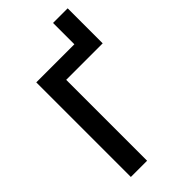

<svg xmlns="http://www.w3.org/2000/svg" viewBox="-262 -938 1012 1012"><g transform="rotate(-45 243.5 -432.0)"><path d="M72 0V-705H356V-864H465V-603H193V0Z"/></g></svg>

Font: Nunito Sans 10pt Condensed
Style: Bold
Weight: 700
Width: 3
Designer: Vernon Adams
Foundry: Vernon Adams
Version: Version 3.101;gftools[0.9.27]